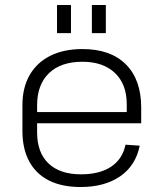

<svg xmlns="http://www.w3.org/2000/svg" viewBox="-20 -744 657 771"><path d="M304 7Q229 7 177 -19Q125 -45 97.5 -95.5Q70 -146 70 -219V-321Q70 -392 99 -442.5Q128 -493 182 -520Q236 -547 311 -547Q424 -547 485.5 -485.5Q547 -424 547 -312V-249H118V-294H499L489 -276V-325Q489 -406 441.5 -451Q394 -496 311 -496Q224 -496 176.5 -450Q129 -404 129 -321V-213Q129 -131 175 -87.5Q221 -44 305 -44Q380 -44 426 -74.5Q472 -105 484 -163L541 -159Q525 -79 462.5 -36Q400 7 304 7ZM265 -724V-611H209V-724ZM405 -724V-611H349V-724Z"/></svg>

Font: Pathway Extreme 28pt ExtraLight
Style: Regular
Weight: 250
Designer: Eduardo Rodriguez Tunni
Foundry: Eduardo Rodriguez Tunni
Version: Version 1.001;gftools[0.9.26]